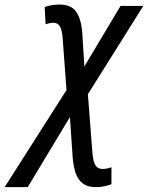

<svg xmlns="http://www.w3.org/2000/svg" viewBox="-137 -563 635 824"><path d="M-117.2 240.2 148.4 -176.3 131.8 -400.4Q128.9 -434.6 119.9 -450Q110.8 -465.3 91.8 -465.3Q83.5 -465.3 75.2 -463.4Q66.9 -461.4 58.6 -459L54.7 -532.7Q66.9 -537.6 84 -540.5Q101.1 -543.5 117.7 -543.5Q168 -543.5 189.5 -513.2Q210.9 -482.9 215.8 -426.3L225.1 -277.8L380.4 -537.6H478L240.2 -158.7L259.8 95.2Q262.7 129.9 272.5 146Q282.2 162.1 303.7 162.1Q312.5 162.1 322.3 160.2Q332 158.2 341.3 154.8V227.5Q326.7 232.9 309.6 236.6Q292.5 240.2 274.4 240.2Q240.7 240.2 220 225.6Q199.2 210.9 188.7 182.6Q178.2 154.3 174.8 112.3L163.1 -60.5L-18.1 240.2Z"/></svg>

Font: Open Sans SemiCondensed Medium
Style: Italic
Weight: 500
Width: 4
Italic angle: -12°
Designer: Monotype Design Team
Foundry: Monotype Imaging Inc.
Version: Version 3.000